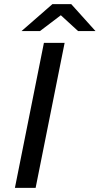

<svg xmlns="http://www.w3.org/2000/svg" viewBox="-20 -907 481 927"><path d="M52 0 192 -700H292L152 0ZM84 -757 233 -887H324L441 -757H357L237 -867H318L173 -757Z"/></svg>

Font: Montserrat Thin Medium
Style: Italic
Weight: 500
Italic angle: -11.3°
Version: Version 9.000